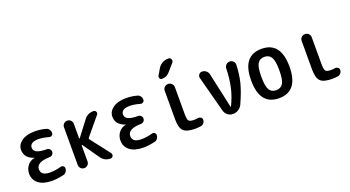

<svg xmlns="http://www.w3.org/2000/svg" viewBox="-52 -1366 3605 1976"><g transform="rotate(-20 1750.0 -378.0)"><path d="M171.9 -273.4Q173.8 -273.4 173.8 -274.4Q173.8 -275.4 171.9 -275.4Q70.3 -308.6 70.3 -398.4Q70.3 -454.1 122.6 -492.2Q174.8 -530.3 265.6 -530.3Q331.1 -530.3 388.7 -513.7Q407.2 -508.8 418.9 -492.2Q430.7 -475.6 430.7 -455.1Q430.7 -439.5 417.5 -429.2Q404.3 -418.9 387.7 -423.8Q326.2 -441.4 278.3 -442.4Q181.6 -442.4 180.7 -381.8Q180.7 -348.6 212.9 -332Q245.1 -315.4 322.3 -314.5Q339.8 -314.5 352.5 -302.2Q365.2 -290 365.2 -272Q365.2 -253.9 352.5 -241.2Q339.8 -228.5 322.3 -228.5Q174.8 -225.6 174.8 -147.5Q174.8 -78.1 274.4 -78.1Q329.1 -78.1 393.6 -95.7Q409.2 -100.6 422.4 -90.8Q435.5 -81.1 435.5 -65.4Q435.5 -45.9 423.8 -28.8Q412.1 -11.7 392.6 -6.8Q321.3 9.8 265.6 9.8Q168.9 9.8 116.7 -30.8Q64.5 -71.3 64.5 -139.6Q64.5 -189.5 94.2 -227.5Q124 -265.6 171.9 -273.4Z M565.4 -53.7V-465.8Q565.4 -488.3 580.6 -503.9Q595.7 -519.5 618.7 -519.5Q641.6 -519.5 657.2 -503.9Q672.9 -488.3 672.9 -465.8V-307.6Q672.9 -304.7 675.3 -304.2Q677.7 -303.7 679.7 -305.7L803.7 -468.8Q841.8 -519.5 906.2 -519.5Q924.8 -519.5 933.1 -502.4Q941.4 -485.4 928.7 -470.7L769.5 -279.3Q761.7 -269.5 768.6 -260.7L930.7 -50.8Q942.4 -35.2 934.1 -17.6Q925.8 0 906.2 0Q841.8 0 804.7 -52.7L679.7 -231.4Q676.8 -235.4 673.8 -232.4Q672.9 -231.4 672.9 -228.5V-53.7Q672.9 -31.2 657.2 -15.6Q641.6 0 618.7 0Q595.7 0 580.6 -16.1Q565.4 -32.2 565.4 -53.7Z M1171.9 -273.4Q1173.8 -273.4 1173.8 -274.4Q1173.8 -275.4 1171.9 -275.4Q1070.3 -308.6 1070.3 -398.4Q1070.3 -454.1 1122.6 -492.2Q1174.8 -530.3 1265.6 -530.3Q1331.1 -530.3 1388.7 -513.7Q1407.2 -508.8 1418.9 -492.2Q1430.7 -475.6 1430.7 -455.1Q1430.7 -439.5 1417.5 -429.2Q1404.3 -418.9 1387.7 -423.8Q1326.2 -441.4 1278.3 -442.4Q1181.6 -442.4 1180.7 -381.8Q1180.7 -348.6 1212.9 -332Q1245.1 -315.4 1322.3 -314.5Q1339.8 -314.5 1352.5 -302.2Q1365.2 -290 1365.2 -272Q1365.2 -253.9 1352.5 -241.2Q1339.8 -228.5 1322.3 -228.5Q1174.8 -225.6 1174.8 -147.5Q1174.8 -78.1 1274.4 -78.1Q1329.1 -78.1 1393.6 -95.7Q1409.2 -100.6 1422.4 -90.8Q1435.5 -81.1 1435.5 -65.4Q1435.5 -45.9 1423.8 -28.8Q1412.1 -11.7 1392.6 -6.8Q1321.3 9.8 1265.6 9.8Q1168.9 9.8 1116.7 -30.8Q1064.5 -71.3 1064.5 -139.6Q1064.5 -189.5 1094.2 -227.5Q1124 -265.6 1171.9 -273.4Z M1892.6 -84Q1909.2 -86.9 1923.8 -77.6Q1938.5 -68.4 1938.5 -50.8Q1938.5 -29.3 1925.8 -13.7Q1913.1 2 1892.6 4.9Q1860.4 9.8 1832 9.8Q1738.3 9.8 1703.1 -24.4Q1668 -58.6 1668 -150.4V-463.9Q1668 -487.3 1684.1 -503.4Q1700.2 -519.5 1723.1 -519.5Q1746.1 -519.5 1762.7 -503.4Q1779.3 -487.3 1779.3 -463.9V-169.9Q1779.3 -111.3 1792 -95.7Q1804.7 -80.1 1851.6 -80.1Q1874 -80.1 1892.6 -84ZM1684.6 -589.8Q1668.9 -589.8 1661.1 -604.5Q1653.3 -619.1 1661.1 -632.8L1701.2 -701.2Q1718.8 -731.4 1749.5 -748Q1780.3 -764.6 1815.4 -764.6Q1837.9 -764.6 1845.7 -745.1Q1853.5 -725.6 1839.8 -709L1767.6 -627Q1735.4 -589.8 1684.6 -589.8Z M2157.2 -70.3 2052.7 -464.8Q2047.9 -486.3 2061 -502.9Q2074.2 -519.5 2094.7 -519.5Q2120.1 -519.5 2139.6 -503.9Q2159.2 -488.3 2164.1 -463.9L2249 -76.2Q2249 -75.2 2250 -75.2Q2252 -75.2 2252 -76.2Q2296.9 -168 2317.9 -258.8Q2338.9 -349.6 2341.8 -465.8Q2342.8 -488.3 2359.4 -503.9Q2376 -519.5 2398.4 -519.5Q2420.9 -519.5 2437 -503.4Q2453.1 -487.3 2452.1 -464.8Q2449.2 -361.3 2426.8 -272.9Q2404.3 -184.6 2350.6 -66.4Q2337.9 -36.1 2309.6 -18.1Q2281.2 0 2248 0Q2215.8 0 2190.9 -19.5Q2166 -39.1 2157.2 -70.3Z M2825.2 -402.8Q2801.8 -442.4 2750 -442.4Q2698.2 -442.4 2674.8 -402.8Q2651.4 -363.3 2651.4 -260.3Q2651.4 -157.2 2674.8 -117.7Q2698.2 -78.1 2750 -78.1Q2801.8 -78.1 2825.2 -117.7Q2848.6 -157.2 2848.6 -260.3Q2848.6 -363.3 2825.2 -402.8ZM2960 -260.3Q2960 9.8 2750 9.8Q2540 9.8 2540 -260.3Q2540 -530.3 2750 -530.3Q2960 -530.3 2960 -260.3Z M3332 9.8Q3238.3 9.8 3203.1 -24.4Q3168 -58.6 3168 -150.4V-464.8Q3168 -488.3 3184.1 -503.9Q3200.2 -519.5 3223.1 -519.5Q3246.1 -519.5 3262.2 -503.9Q3278.3 -488.3 3278.3 -464.8V-169.9Q3278.3 -112.3 3291.5 -96.2Q3304.7 -80.1 3351.6 -80.1Q3374 -80.1 3392.6 -84Q3409.2 -86.9 3423.8 -77.6Q3438.5 -68.4 3438.5 -50.8Q3438.5 -29.3 3425.8 -13.7Q3413.1 2 3392.6 4.9Q3361.3 9.8 3332 9.8Z"/></g></svg>

Font: Rounded-X Mgen+ 1m medium
Style: Regular
Weight: 500
Designer: [Source Han Sans]
Ryoko NISHIZUKA  (kana & ideographs); Paul D. Hunt (Latin, Greek & Cyrillic); Wenlong ZHANG  (bopomofo
Version: Version 1.059.20150602